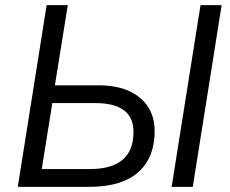

<svg xmlns="http://www.w3.org/2000/svg" viewBox="-20 -725 894 745"><path d="M49 0 161 -705H243L193 -394H359Q433 -394 481.5 -371.5Q530 -349 555 -309.5Q580 -270 580 -217Q580 -146 550.5 -97.5Q521 -49 465 -24.5Q409 0 325 0ZM142 -69H328Q413 -69 455.5 -105Q498 -141 498 -213Q498 -269 461 -297Q424 -325 350 -325H183ZM646 0 758 -705H840L728 0Z"/></svg>

Font: Nunito Sans 12pt
Style: Italic
Weight: 400
Italic angle: -9°
Designer: Vernon Adams
Foundry: Vernon Adams
Version: Version 3.101;gftools[0.9.27]